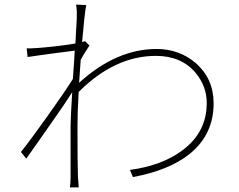

<svg xmlns="http://www.w3.org/2000/svg" viewBox="-20 -794 1040 835"><path d="M369 -596Q346 -562 331 -534Q328 -499 324 -434Q486 -581 661 -581Q759 -581 831 -520Q908 -453 909 -347Q910 -209 804 -124Q715 -53 558 -24L545 -55Q685 -74 773 -140Q880 -219 879 -348Q879 -419 830 -478Q768 -551 658 -551Q479 -551 322 -394Q317 -304 317 -245Q317 -80 319 -24Q320 -14 321 -1L322 21H284Q285 14 286 2Q287 -12 287 -23V-245Q287 -281 294 -393Q262 -342 199 -253Q179 -224 145 -176L119 -139Q104 -119 94 -104L71 -133Q114 -187 188 -291Q265 -399 297 -451Q303 -532 305 -574Q287 -571 213 -562Q177 -557 155 -554Q123 -549 100 -546L96 -584Q107 -583 119 -584Q127 -584 140 -585Q169 -587 215 -592Q269 -598 308 -605Q309 -623 310 -645L311 -662L312 -678Q314 -710 314 -716V-744Q313 -761 311 -774L355 -772Q348 -738 337 -611Q342 -613 350 -615Z"/></svg>

Font: Noto Sans CJK TC Thin
Style: Regular
Weight: 250
Designer: Ryoko NISHIZUKA ???? (kana & ideographs); Paul D. Hunt (Latin, Greek & Cyrillic); Wenlong ZHANG ??? (bopomofo); Sandoll 
Foundry: Adobe Systems Incorporated
Version: Version 1.004 January 19, 2016